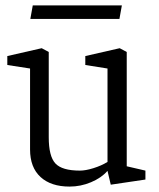

<svg xmlns="http://www.w3.org/2000/svg" viewBox="-20 -681 586 709"><path d="M237 8Q168 8 129.5 -27.5Q91 -63 91 -129V-428L7 -441V-474L134 -503L160 -489V-174Q160 -104 184.5 -77.5Q209 -51 275 -51Q296 -51 325 -60Q354 -69 377 -83V-428L295 -441V-474L422 -503L448 -489V-67L517 -51V-18L389 1L377 -50L376 -49Q354 -24 316 -8Q278 8 237 8ZM92 -611 101 -661H430L421 -611Z"/></svg>

Font: Faustina Light Light
Style: Regular
Weight: 300
Version: Version 1.200